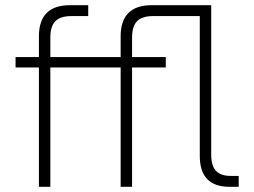

<svg xmlns="http://www.w3.org/2000/svg" viewBox="-20 -720 980 740"><path d="M445 -460H174V0H130V-460H40V-500H130V-580Q130 -700 250 -700H320V-658H255Q213 -658 193.5 -638.5Q174 -619 174 -575V-500H445V-580Q445 -700 565 -700H794V-124Q794 -81 812.5 -61.5Q831 -42 869 -42H900V0H864Q808 0 779 -29.5Q750 -59 750 -119V-658H570Q528 -658 508.5 -638.5Q489 -619 489 -575V-500H619V-460H489V0H445Z"/></svg>

Font: PT Root UI Web Light
Style: Regular
Weight: 300
Designer: Vitaly Kuzmin
Foundry: ParaType Ltd.
Version: Version 1.000W